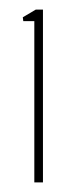

<svg xmlns="http://www.w3.org/2000/svg" viewBox="-20 -820 157 400"><path d="M51.5 -440V-776H28.5L27.5 -784L54.5 -800H69.5V-440Z"/></svg>

Font: Big Shoulders Stencil Thin
Style: Regular
Weight: 100
Designer: Patric King
Foundry: XO Type Co
Version: Version 2.001